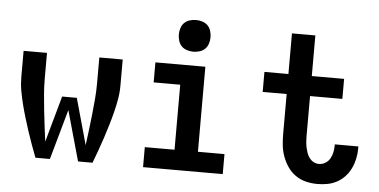

<svg xmlns="http://www.w3.org/2000/svg" viewBox="-52 -859 1903 965"><g transform="rotate(5 900.0 -376.0)"><path d="M156 0Q144 -32 132 -64.5Q120 -97 109.5 -129.5Q99 -162 89 -195Q79 -228 70.5 -261.5Q62 -295 56 -329Q50 -363 50 -398V-530H168V-398Q168 -358 171.5 -319Q175 -280 179 -241Q183 -202 188 -163Q193 -124 198 -85L263 -318H337L402 -85Q407 -124 412 -163Q417 -202 421 -241Q425 -280 428.5 -319Q432 -358 432 -398V-530H550V-398Q550 -363 544 -329Q538 -295 529.5 -261.5Q521 -228 511 -195Q501 -162 490.5 -129.5Q480 -97 468 -64.5Q456 -32 444 0H371L300 -253L229 0Z M699 0V-101H849V-429H715V-530H967V-101H1101V0ZM900 -600Q884 -600 868 -605Q852 -610 841 -621Q830 -632 825 -648Q820 -664 820 -680Q820 -696 825 -712Q830 -728 841 -739Q852 -750 868 -755Q884 -760 900 -760Q916 -760 932 -755Q948 -750 959 -739Q970 -728 975 -712Q980 -696 980 -680Q980 -664 975 -648Q970 -632 959 -621Q948 -610 932 -605Q916 -600 900 -600Z M1578 8Q1549 8 1520.5 1Q1492 -6 1468.5 -22.5Q1445 -39 1428.5 -63Q1412 -87 1402 -114.5Q1392 -142 1389 -170.5Q1386 -199 1386 -228V-429H1265V-530H1386V-735H1504V-530H1667V-429H1504V-228Q1504 -214 1505 -199.5Q1506 -185 1509 -171Q1512 -157 1516.5 -143.5Q1521 -130 1529.5 -118.5Q1538 -107 1550.5 -100Q1563 -93 1578 -93Q1595 -93 1610 -102Q1625 -111 1633.5 -126Q1642 -141 1645.5 -158Q1649 -175 1649 -192Q1649 -194 1649 -195.5Q1649 -197 1649 -198H1768Q1768 -195 1768 -192.5Q1768 -190 1768 -187Q1768 -161 1762.5 -135.5Q1757 -110 1746 -87Q1735 -64 1717.5 -45Q1700 -26 1677 -13.5Q1654 -1 1628.5 3.5Q1603 8 1578 8Z"/></g></svg>

Font: Iosevka Curly Extended
Style: Bold
Weight: 700
Width: 7
Monospace: yes
Designer: Belleve Invis
Foundry: Belleve Invis
Version: Version 11.1.0; ttfautohint (v1.8.3)